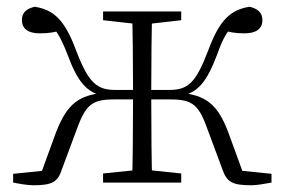

<svg xmlns="http://www.w3.org/2000/svg" viewBox="-20 -542 844 570"><path d="M19 0C40 4 61 8 80 8C135 8 152 -2 164 -40L212 -169C238 -237 260 -247 324 -247H402V-275H323C268 -275 243 -295 206 -392C172 -484 139 -513 83 -522C58 -516 45 -504 45 -483C45 -457 63 -443 98 -443C127 -443 146 -447 167 -453L121 -479C146 -454 160 -433 180 -381C210 -300 237 -267 288 -257L292 -267C215 -260 180 -235 147 -151L97 -14L137 -38L19 -26ZM786 0V-26L668 -38L707 -14L657 -151C625 -235 589 -260 512 -267L516 -257C569 -267 594 -300 625 -381C643 -433 658 -454 683 -479L639 -453C659 -447 677 -443 706 -443C741 -443 759 -457 759 -482C759 -504 746 -516 721 -522C665 -513 632 -484 598 -392C561 -295 538 -275 482 -275H402V-247H481C544 -247 567 -237 592 -169L640 -40C653 -2 669 8 725 8C743 8 764 4 786 0ZM372 0H432C430 -48 429 -158 429 -253V-270C429 -349 430 -460 432 -508H372C374 -460 375 -349 375 -270V-253C375 -158 374 -48 372 0ZM286 0H518V-27L413 -38H393L286 -27ZM286 -482 393 -470H413L518 -482V-508H286Z"/></svg>

Font: Source Han Serif TW VF
Style: Regular
Weight: 250
Designer: Ryoko NISHIZUKA 西塚涼子 (kana & ideographs); Frank Grießhammer (Latin, Greek & Cyrillic); Wenlong ZHANG 张文龙 (bopomofo); San
Foundry: Adobe
Version: Version 2.002;hotconv 1.1.0;makeotfexe 2.6.0